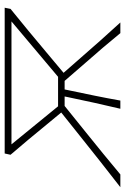

<svg xmlns="http://www.w3.org/2000/svg" viewBox="93 -657 534 820"><g transform="rotate(-90 360.0 -247.0)"><path d="M-29.5 0Q26 -43 79.5 -85.2Q133 -127.5 185.5 -169.5L289.5 -252.5L237 -316Q205 -355 173.5 -393Q142 -431 109 -469L114.5 -494H737L732 -469Q685.5 -431.5 639.2 -393.2Q593 -355 548.5 -317.5L459 -242.5L522.5 -170Q559.5 -127.5 597 -85.2Q634.5 -43 674 0H628.5Q598 -37.5 566.8 -74Q535.5 -110.5 503 -147.5L424.5 -238H388L384.5 -221Q372 -161 361.2 -108.8Q350.5 -56.5 340.5 0H305.5Q319 -56.5 330.5 -108.8Q342 -161 354.5 -221L358 -238H317.5L204 -146.5Q158.5 -110 113.5 -73.2Q68.5 -36.5 25 0ZM316 -266H442L678.5 -465H153.5Z"/></g></svg>

Font: Commissioner Flair Thin
Style: Italic
Weight: 100
Italic angle: -12°
Designer: Kostas Bartsokas
Foundry: Kostas Bartsokas
Version: Version 1.000; ttfautohint (v1.8.3)